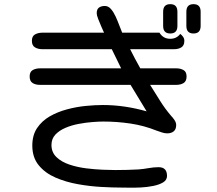

<svg xmlns="http://www.w3.org/2000/svg" viewBox="-20 -847 1040 920"><path d="M795.9 -686.5Q761.7 -686.5 761.7 -722.7V-791Q761.7 -827.1 795.9 -827.1Q830.1 -827.1 830.1 -791V-722.7Q830.1 -686.5 795.9 -686.5ZM907.2 -686.5Q873 -686.5 873 -722.7V-791Q873 -827.1 907.2 -827.1Q941.4 -827.1 941.4 -791V-722.7Q941.4 -686.5 907.2 -686.5ZM560.5 51.8Q520.5 51.8 465.8 48.8Q411.1 45.9 353.5 35.6Q295.9 25.4 246.1 3.9Q196.3 -17.6 165.5 -55.2Q134.8 -92.8 134.8 -149.4Q134.8 -199.2 157.7 -233.4Q180.7 -267.6 217.8 -289.1Q254.9 -310.5 300.3 -322.8Q345.7 -335 390.6 -339.4Q435.5 -343.8 472.7 -343.8Q526.4 -343.8 579.1 -335.9Q631.8 -328.1 682.6 -313.5L605.5 -440.4H170.9Q150.4 -440.4 136.2 -449.2Q122.1 -458 122.1 -480.5Q122.1 -502.9 136.7 -511.2Q151.4 -519.5 170.9 -519.5H560.5L515.6 -611.3H182.6Q162.1 -611.3 147.5 -620.1Q132.8 -628.9 132.8 -651.4Q132.8 -673.8 147.9 -682.1Q163.1 -690.4 182.6 -690.4H478.5Q474.6 -699.2 466.3 -717.8Q458 -736.3 450.7 -755.4Q443.4 -774.4 443.4 -783.2Q443.4 -802.7 454.1 -810.5Q464.8 -818.4 482.4 -818.4Q499 -818.4 511.7 -803.7Q524.4 -789.1 534.2 -767.6Q543.9 -746.1 551.8 -725.1Q559.6 -704.1 565.4 -690.4H744.1Q761.7 -661.1 795.9 -661.1Q826.2 -661.1 843.8 -684.6Q851.6 -678.7 857.4 -670.4Q863.3 -662.1 863.3 -651.4Q863.3 -628.9 849.1 -620.1Q835 -611.3 814.5 -611.3H603.5Q615.2 -587.9 627.4 -564.9Q639.6 -542 652.3 -519.5H825.2Q844.7 -519.5 859.4 -511.2Q874 -502.9 874 -480.5Q874 -458 859.9 -449.2Q845.7 -440.4 825.2 -440.4H699.2Q722.7 -403.3 746.6 -364.7Q770.5 -326.2 799.8 -292Q807.6 -284.2 815.9 -272Q824.2 -259.8 824.2 -248Q824.2 -227.5 812.5 -217.8Q800.8 -208 781.2 -208Q768.6 -208 755.9 -212.4Q743.2 -216.8 731.4 -220.7Q670.9 -245.1 606 -254.9Q541 -264.6 475.6 -264.6Q454.1 -264.6 422.9 -262.2Q391.6 -259.8 357.4 -253.4Q323.2 -247.1 293.5 -234.4Q263.7 -221.7 245.1 -201.7Q226.6 -181.6 226.6 -152.3Q226.6 -117.2 250.5 -94.2Q274.4 -71.3 312 -58.6Q349.6 -45.9 392.1 -40.5Q434.6 -35.2 472.2 -33.7Q509.8 -32.2 533.2 -32.2Q590.8 -32.2 644.5 -35.2Q668 -37.1 692.4 -41.5Q716.8 -45.9 740.2 -45.9Q780.3 -45.9 780.3 -3.9Q780.3 15.6 761.7 26.9Q743.2 38.1 714.4 43.9Q685.5 49.8 654.8 51.3Q624 52.7 598.1 52.2Q572.3 51.8 560.5 51.8Z"/></svg>

Font: Kosugi Maru
Style: Regular
Weight: 400
Designer: MOTOYA
Version: Version 4.002